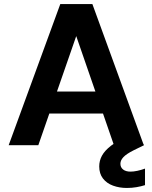

<svg xmlns="http://www.w3.org/2000/svg" viewBox="-20 -720 756 952"><path d="M23 0 279 -700H438L693 0H545L358 -541L170 0ZM136 -157 173 -266H533L569 -157ZM609 212Q572 212 540.5 200.5Q509 189 490.5 165Q472 141 472 105Q472 77 485.5 52Q499 27 530.5 2.5Q562 -22 618 -46L663 -65L694 0L643 25Q607 43 592 59Q577 75 577 92Q577 110 590.5 120.5Q604 131 627 131Q642 131 661 127Q680 123 699 116V198Q680 204 657 208Q634 212 609 212Z"/></svg>

Font: DM Sans 10pt ExtraBold
Style: Regular
Weight: 800
Version: Version 4.004;gftools[0.9.30]